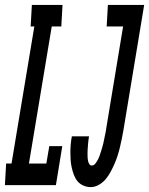

<svg xmlns="http://www.w3.org/2000/svg" viewBox="-54 -755 608 783"><path d="M-34 0 -29 -88H-7L86 -647H71L76 -735H201L196 -647H157L64 -88H135L147 -159H200L174 0ZM316 8Q300 8 285.5 1.5Q271 -5 262 -16Q253 -27 247.5 -41.5Q242 -56 238.5 -71.5Q235 -87 234 -102.5Q233 -118 233 -134Q233 -150 234.5 -166.5Q236 -183 239 -199H309Q308 -192 307 -185.5Q306 -179 305.5 -172.5Q305 -166 304.5 -159.5Q304 -153 303.5 -147Q303 -141 303 -134.5Q303 -128 303 -121.5Q303 -115 303.5 -109Q304 -103 305.5 -97Q307 -91 310.5 -85.5Q314 -80 320 -80Q329 -80 335 -88Q341 -96 345 -103.5Q349 -111 352 -119.5Q355 -128 357.5 -136Q360 -144 362.5 -152.5Q365 -161 367 -169Q369 -177 370.5 -185.5Q372 -194 374 -202.5Q376 -211 377.5 -219.5Q379 -228 380 -236L448 -647H381L386 -735H534L449 -222Q446 -205 442.5 -188Q439 -171 435 -154Q431 -137 425.5 -120Q420 -103 413 -87Q406 -71 397.5 -55Q389 -39 377.5 -25Q366 -11 349.5 -1.5Q333 8 316 8Z"/></svg>

Font: Iosevka Slab Semibold
Style: Italic
Weight: 600
Italic angle: -9°
Monospace: yes
Designer: Belleve Invis
Foundry: Belleve Invis
Version: Version 11.1.1; ttfautohint (v1.8.3)